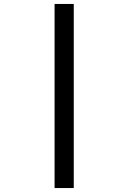

<svg xmlns="http://www.w3.org/2000/svg" viewBox="-20 -797 648 971"><path d="M256 -777V154H353V-777Z"/></svg>

Font: Geom Medium
Style: Bold
Weight: 500
Version: Version 1.102